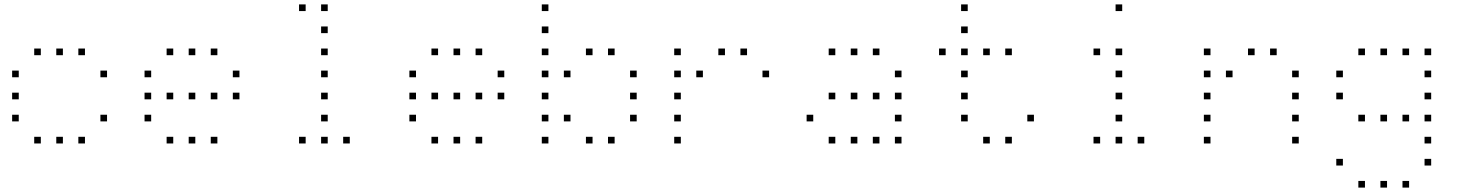

<svg xmlns="http://www.w3.org/2000/svg" viewBox="-20 -685 6640 870"><path d="M136 -465Q135 -465 135 -465Q135 -465 135 -464V-436Q135 -435 135 -435Q135 -435 136 -435H164Q165 -435 165 -435Q165 -435 165 -436V-464Q165 -465 165 -465Q165 -465 164 -465ZM236 -465Q235 -465 235 -465Q235 -465 235 -464V-436Q235 -435 235 -435Q235 -435 236 -435H264Q265 -435 265 -435Q265 -435 265 -436V-464Q265 -465 265 -465Q265 -465 264 -465ZM336 -465Q335 -465 335 -465Q335 -465 335 -464V-436Q335 -435 335 -435Q335 -435 336 -435H364Q365 -435 365 -435Q365 -435 365 -436V-464Q365 -465 365 -465Q365 -465 364 -465ZM36 -365Q35 -365 35 -365Q35 -365 35 -364V-336Q35 -335 35 -335Q35 -335 36 -335H64Q65 -335 65 -335Q65 -335 65 -336V-364Q65 -365 65 -365Q65 -365 64 -365ZM436 -365Q435 -365 435 -365Q435 -365 435 -364V-336Q435 -335 435 -335Q435 -335 436 -335H464Q465 -335 465 -335Q465 -335 465 -336V-364Q465 -365 465 -365Q465 -365 464 -365ZM36 -265Q35 -265 35 -265Q35 -265 35 -264V-236Q35 -235 35 -235Q35 -235 36 -235H64Q65 -235 65 -235Q65 -235 65 -236V-264Q65 -265 65 -265Q65 -265 64 -265ZM36 -165Q35 -165 35 -165Q35 -165 35 -164V-136Q35 -135 35 -135Q35 -135 36 -135H64Q65 -135 65 -135Q65 -135 65 -136V-164Q65 -165 65 -165Q65 -165 64 -165ZM436 -165Q435 -165 435 -165Q435 -165 435 -164V-136Q435 -135 435 -135Q435 -135 436 -135H464Q465 -135 465 -135Q465 -135 465 -136V-164Q465 -165 465 -165Q465 -165 464 -165ZM136 -65Q135 -65 135 -65Q135 -65 135 -64V-36Q135 -35 135 -35Q135 -35 136 -35H164Q165 -35 165 -35Q165 -35 165 -36V-64Q165 -65 165 -65Q165 -65 164 -65ZM236 -65Q235 -65 235 -65Q235 -65 235 -64V-36Q235 -35 235 -35Q235 -35 236 -35H264Q265 -35 265 -35Q265 -35 265 -36V-64Q265 -65 265 -65Q265 -65 264 -65ZM336 -65Q335 -65 335 -65Q335 -65 335 -64V-36Q335 -35 335 -35Q335 -35 336 -35H364Q365 -35 365 -35Q365 -35 365 -36V-64Q365 -65 365 -65Q365 -65 364 -65Z M736 -465Q735 -465 735 -465Q735 -465 735 -464V-436Q735 -435 735 -435Q735 -435 736 -435H764Q765 -435 765 -435Q765 -435 765 -436V-464Q765 -465 765 -465Q765 -465 764 -465ZM836 -465Q835 -465 835 -465Q835 -465 835 -464V-436Q835 -435 835 -435Q835 -435 836 -435H864Q865 -435 865 -435Q865 -435 865 -436V-464Q865 -465 865 -465Q865 -465 864 -465ZM936 -465Q935 -465 935 -465Q935 -465 935 -464V-436Q935 -435 935 -435Q935 -435 936 -435H964Q965 -435 965 -435Q965 -435 965 -436V-464Q965 -465 965 -465Q965 -465 964 -465ZM636 -365Q635 -365 635 -365Q635 -365 635 -364V-336Q635 -335 635 -335Q635 -335 636 -335H664Q665 -335 665 -335Q665 -335 665 -336V-364Q665 -365 665 -365Q665 -365 664 -365ZM1036 -365Q1035 -365 1035 -365Q1035 -365 1035 -364V-336Q1035 -335 1035 -335Q1035 -335 1036 -335H1064Q1065 -335 1065 -335Q1065 -335 1065 -336V-364Q1065 -365 1065 -365Q1065 -365 1064 -365ZM636 -265Q635 -265 635 -265Q635 -265 635 -264V-236Q635 -235 635 -235Q635 -235 636 -235H664Q665 -235 665 -235Q665 -235 665 -236V-264Q665 -265 665 -265Q665 -265 664 -265ZM736 -265Q735 -265 735 -265Q735 -265 735 -264V-236Q735 -235 735 -235Q735 -235 736 -235H764Q765 -235 765 -235Q765 -235 765 -236V-264Q765 -265 765 -265Q765 -265 764 -265ZM836 -265Q835 -265 835 -265Q835 -265 835 -264V-236Q835 -235 835 -235Q835 -235 836 -235H864Q865 -235 865 -235Q865 -235 865 -236V-264Q865 -265 865 -265Q865 -265 864 -265ZM936 -265Q935 -265 935 -265Q935 -265 935 -264V-236Q935 -235 935 -235Q935 -235 936 -235H964Q965 -235 965 -235Q965 -235 965 -236V-264Q965 -265 965 -265Q965 -265 964 -265ZM1036 -265Q1035 -265 1035 -265Q1035 -265 1035 -264V-236Q1035 -235 1035 -235Q1035 -235 1036 -235H1064Q1065 -235 1065 -235Q1065 -235 1065 -236V-264Q1065 -265 1065 -265Q1065 -265 1064 -265ZM636 -165Q635 -165 635 -165Q635 -165 635 -164V-136Q635 -135 635 -135Q635 -135 636 -135H664Q665 -135 665 -135Q665 -135 665 -136V-164Q665 -165 665 -165Q665 -165 664 -165ZM736 -65Q735 -65 735 -65Q735 -65 735 -64V-36Q735 -35 735 -35Q735 -35 736 -35H764Q765 -35 765 -35Q765 -35 765 -36V-64Q765 -65 765 -65Q765 -65 764 -65ZM836 -65Q835 -65 835 -65Q835 -65 835 -64V-36Q835 -35 835 -35Q835 -35 836 -35H864Q865 -35 865 -35Q865 -35 865 -36V-64Q865 -65 865 -65Q865 -65 864 -65ZM936 -65Q935 -65 935 -65Q935 -65 935 -64V-36Q935 -35 935 -35Q935 -35 936 -35H964Q965 -35 965 -35Q965 -35 965 -36V-64Q965 -65 965 -65Q965 -65 964 -65Z M1336 -665Q1335 -665 1335 -665Q1335 -665 1335 -664V-636Q1335 -635 1335 -635Q1335 -635 1336 -635H1364Q1365 -635 1365 -635Q1365 -635 1365 -636V-664Q1365 -665 1365 -665Q1365 -665 1364 -665ZM1436 -665Q1435 -665 1435 -665Q1435 -665 1435 -664V-636Q1435 -635 1435 -635Q1435 -635 1436 -635H1464Q1465 -635 1465 -635Q1465 -635 1465 -636V-664Q1465 -665 1465 -665Q1465 -665 1464 -665ZM1436 -565Q1435 -565 1435 -565Q1435 -565 1435 -564V-536Q1435 -535 1435 -535Q1435 -535 1436 -535H1464Q1465 -535 1465 -535Q1465 -535 1465 -536V-564Q1465 -565 1465 -565Q1465 -565 1464 -565ZM1436 -465Q1435 -465 1435 -465Q1435 -465 1435 -464V-436Q1435 -435 1435 -435Q1435 -435 1436 -435H1464Q1465 -435 1465 -435Q1465 -435 1465 -436V-464Q1465 -465 1465 -465Q1465 -465 1464 -465ZM1436 -365Q1435 -365 1435 -365Q1435 -365 1435 -364V-336Q1435 -335 1435 -335Q1435 -335 1436 -335H1464Q1465 -335 1465 -335Q1465 -335 1465 -336V-364Q1465 -365 1465 -365Q1465 -365 1464 -365ZM1436 -265Q1435 -265 1435 -265Q1435 -265 1435 -264V-236Q1435 -235 1435 -235Q1435 -235 1436 -235H1464Q1465 -235 1465 -235Q1465 -235 1465 -236V-264Q1465 -265 1465 -265Q1465 -265 1464 -265ZM1436 -165Q1435 -165 1435 -165Q1435 -165 1435 -164V-136Q1435 -135 1435 -135Q1435 -135 1436 -135H1464Q1465 -135 1465 -135Q1465 -135 1465 -136V-164Q1465 -165 1465 -165Q1465 -165 1464 -165ZM1336 -65Q1335 -65 1335 -65Q1335 -65 1335 -64V-36Q1335 -35 1335 -35Q1335 -35 1336 -35H1364Q1365 -35 1365 -35Q1365 -35 1365 -36V-64Q1365 -65 1365 -65Q1365 -65 1364 -65ZM1436 -65Q1435 -65 1435 -65Q1435 -65 1435 -64V-36Q1435 -35 1435 -35Q1435 -35 1436 -35H1464Q1465 -35 1465 -35Q1465 -35 1465 -36V-64Q1465 -65 1465 -65Q1465 -65 1464 -65ZM1536 -65Q1535 -65 1535 -65Q1535 -65 1535 -64V-36Q1535 -35 1535 -35Q1535 -35 1536 -35H1564Q1565 -35 1565 -35Q1565 -35 1565 -36V-64Q1565 -65 1565 -65Q1565 -65 1564 -65Z M1936 -465Q1935 -465 1935 -465Q1935 -465 1935 -464V-436Q1935 -435 1935 -435Q1935 -435 1936 -435H1964Q1965 -435 1965 -435Q1965 -435 1965 -436V-464Q1965 -465 1965 -465Q1965 -465 1964 -465ZM2036 -465Q2035 -465 2035 -465Q2035 -465 2035 -464V-436Q2035 -435 2035 -435Q2035 -435 2036 -435H2064Q2065 -435 2065 -435Q2065 -435 2065 -436V-464Q2065 -465 2065 -465Q2065 -465 2064 -465ZM2136 -465Q2135 -465 2135 -465Q2135 -465 2135 -464V-436Q2135 -435 2135 -435Q2135 -435 2136 -435H2164Q2165 -435 2165 -435Q2165 -435 2165 -436V-464Q2165 -465 2165 -465Q2165 -465 2164 -465ZM1836 -365Q1835 -365 1835 -365Q1835 -365 1835 -364V-336Q1835 -335 1835 -335Q1835 -335 1836 -335H1864Q1865 -335 1865 -335Q1865 -335 1865 -336V-364Q1865 -365 1865 -365Q1865 -365 1864 -365ZM2236 -365Q2235 -365 2235 -365Q2235 -365 2235 -364V-336Q2235 -335 2235 -335Q2235 -335 2236 -335H2264Q2265 -335 2265 -335Q2265 -335 2265 -336V-364Q2265 -365 2265 -365Q2265 -365 2264 -365ZM1836 -265Q1835 -265 1835 -265Q1835 -265 1835 -264V-236Q1835 -235 1835 -235Q1835 -235 1836 -235H1864Q1865 -235 1865 -235Q1865 -235 1865 -236V-264Q1865 -265 1865 -265Q1865 -265 1864 -265ZM1936 -265Q1935 -265 1935 -265Q1935 -265 1935 -264V-236Q1935 -235 1935 -235Q1935 -235 1936 -235H1964Q1965 -235 1965 -235Q1965 -235 1965 -236V-264Q1965 -265 1965 -265Q1965 -265 1964 -265ZM2036 -265Q2035 -265 2035 -265Q2035 -265 2035 -264V-236Q2035 -235 2035 -235Q2035 -235 2036 -235H2064Q2065 -235 2065 -235Q2065 -235 2065 -236V-264Q2065 -265 2065 -265Q2065 -265 2064 -265ZM2136 -265Q2135 -265 2135 -265Q2135 -265 2135 -264V-236Q2135 -235 2135 -235Q2135 -235 2136 -235H2164Q2165 -235 2165 -235Q2165 -235 2165 -236V-264Q2165 -265 2165 -265Q2165 -265 2164 -265ZM2236 -265Q2235 -265 2235 -265Q2235 -265 2235 -264V-236Q2235 -235 2235 -235Q2235 -235 2236 -235H2264Q2265 -235 2265 -235Q2265 -235 2265 -236V-264Q2265 -265 2265 -265Q2265 -265 2264 -265ZM1836 -165Q1835 -165 1835 -165Q1835 -165 1835 -164V-136Q1835 -135 1835 -135Q1835 -135 1836 -135H1864Q1865 -135 1865 -135Q1865 -135 1865 -136V-164Q1865 -165 1865 -165Q1865 -165 1864 -165ZM1936 -65Q1935 -65 1935 -65Q1935 -65 1935 -64V-36Q1935 -35 1935 -35Q1935 -35 1936 -35H1964Q1965 -35 1965 -35Q1965 -35 1965 -36V-64Q1965 -65 1965 -65Q1965 -65 1964 -65ZM2036 -65Q2035 -65 2035 -65Q2035 -65 2035 -64V-36Q2035 -35 2035 -35Q2035 -35 2036 -35H2064Q2065 -35 2065 -35Q2065 -35 2065 -36V-64Q2065 -65 2065 -65Q2065 -65 2064 -65ZM2136 -65Q2135 -65 2135 -65Q2135 -65 2135 -64V-36Q2135 -35 2135 -35Q2135 -35 2136 -35H2164Q2165 -35 2165 -35Q2165 -35 2165 -36V-64Q2165 -65 2165 -65Q2165 -65 2164 -65Z M2436 -665Q2435 -665 2435 -665Q2435 -665 2435 -664V-636Q2435 -635 2435 -635Q2435 -635 2436 -635H2464Q2465 -635 2465 -635Q2465 -635 2465 -636V-664Q2465 -665 2465 -665Q2465 -665 2464 -665ZM2436 -565Q2435 -565 2435 -565Q2435 -565 2435 -564V-536Q2435 -535 2435 -535Q2435 -535 2436 -535H2464Q2465 -535 2465 -535Q2465 -535 2465 -536V-564Q2465 -565 2465 -565Q2465 -565 2464 -565ZM2436 -465Q2435 -465 2435 -465Q2435 -465 2435 -464V-436Q2435 -435 2435 -435Q2435 -435 2436 -435H2464Q2465 -435 2465 -435Q2465 -435 2465 -436V-464Q2465 -465 2465 -465Q2465 -465 2464 -465ZM2636 -465Q2635 -465 2635 -465Q2635 -465 2635 -464V-436Q2635 -435 2635 -435Q2635 -435 2636 -435H2664Q2665 -435 2665 -435Q2665 -435 2665 -436V-464Q2665 -465 2665 -465Q2665 -465 2664 -465ZM2736 -465Q2735 -465 2735 -465Q2735 -465 2735 -464V-436Q2735 -435 2735 -435Q2735 -435 2736 -435H2764Q2765 -435 2765 -435Q2765 -435 2765 -436V-464Q2765 -465 2765 -465Q2765 -465 2764 -465ZM2436 -365Q2435 -365 2435 -365Q2435 -365 2435 -364V-336Q2435 -335 2435 -335Q2435 -335 2436 -335H2464Q2465 -335 2465 -335Q2465 -335 2465 -336V-364Q2465 -365 2465 -365Q2465 -365 2464 -365ZM2536 -365Q2535 -365 2535 -365Q2535 -365 2535 -364V-336Q2535 -335 2535 -335Q2535 -335 2536 -335H2564Q2565 -335 2565 -335Q2565 -335 2565 -336V-364Q2565 -365 2565 -365Q2565 -365 2564 -365ZM2836 -365Q2835 -365 2835 -365Q2835 -365 2835 -364V-336Q2835 -335 2835 -335Q2835 -335 2836 -335H2864Q2865 -335 2865 -335Q2865 -335 2865 -336V-364Q2865 -365 2865 -365Q2865 -365 2864 -365ZM2436 -265Q2435 -265 2435 -265Q2435 -265 2435 -264V-236Q2435 -235 2435 -235Q2435 -235 2436 -235H2464Q2465 -235 2465 -235Q2465 -235 2465 -236V-264Q2465 -265 2465 -265Q2465 -265 2464 -265ZM2836 -265Q2835 -265 2835 -265Q2835 -265 2835 -264V-236Q2835 -235 2835 -235Q2835 -235 2836 -235H2864Q2865 -235 2865 -235Q2865 -235 2865 -236V-264Q2865 -265 2865 -265Q2865 -265 2864 -265ZM2436 -165Q2435 -165 2435 -165Q2435 -165 2435 -164V-136Q2435 -135 2435 -135Q2435 -135 2436 -135H2464Q2465 -135 2465 -135Q2465 -135 2465 -136V-164Q2465 -165 2465 -165Q2465 -165 2464 -165ZM2536 -165Q2535 -165 2535 -165Q2535 -165 2535 -164V-136Q2535 -135 2535 -135Q2535 -135 2536 -135H2564Q2565 -135 2565 -135Q2565 -135 2565 -136V-164Q2565 -165 2565 -165Q2565 -165 2564 -165ZM2836 -165Q2835 -165 2835 -165Q2835 -165 2835 -164V-136Q2835 -135 2835 -135Q2835 -135 2836 -135H2864Q2865 -135 2865 -135Q2865 -135 2865 -136V-164Q2865 -165 2865 -165Q2865 -165 2864 -165ZM2436 -65Q2435 -65 2435 -65Q2435 -65 2435 -64V-36Q2435 -35 2435 -35Q2435 -35 2436 -35H2464Q2465 -35 2465 -35Q2465 -35 2465 -36V-64Q2465 -65 2465 -65Q2465 -65 2464 -65ZM2636 -65Q2635 -65 2635 -65Q2635 -65 2635 -64V-36Q2635 -35 2635 -35Q2635 -35 2636 -35H2664Q2665 -35 2665 -35Q2665 -35 2665 -36V-64Q2665 -65 2665 -65Q2665 -65 2664 -65ZM2736 -65Q2735 -65 2735 -65Q2735 -65 2735 -64V-36Q2735 -35 2735 -35Q2735 -35 2736 -35H2764Q2765 -35 2765 -35Q2765 -35 2765 -36V-64Q2765 -65 2765 -65Q2765 -65 2764 -65Z M3036 -465Q3035 -465 3035 -465Q3035 -465 3035 -464V-436Q3035 -435 3035 -435Q3035 -435 3036 -435H3064Q3065 -435 3065 -435Q3065 -435 3065 -436V-464Q3065 -465 3065 -465Q3065 -465 3064 -465ZM3236 -465Q3235 -465 3235 -465Q3235 -465 3235 -464V-436Q3235 -435 3235 -435Q3235 -435 3236 -435H3264Q3265 -435 3265 -435Q3265 -435 3265 -436V-464Q3265 -465 3265 -465Q3265 -465 3264 -465ZM3336 -465Q3335 -465 3335 -465Q3335 -465 3335 -464V-436Q3335 -435 3335 -435Q3335 -435 3336 -435H3364Q3365 -435 3365 -435Q3365 -435 3365 -436V-464Q3365 -465 3365 -465Q3365 -465 3364 -465ZM3036 -365Q3035 -365 3035 -365Q3035 -365 3035 -364V-336Q3035 -335 3035 -335Q3035 -335 3036 -335H3064Q3065 -335 3065 -335Q3065 -335 3065 -336V-364Q3065 -365 3065 -365Q3065 -365 3064 -365ZM3136 -365Q3135 -365 3135 -365Q3135 -365 3135 -364V-336Q3135 -335 3135 -335Q3135 -335 3136 -335H3164Q3165 -335 3165 -335Q3165 -335 3165 -336V-364Q3165 -365 3165 -365Q3165 -365 3164 -365ZM3436 -365Q3435 -365 3435 -365Q3435 -365 3435 -364V-336Q3435 -335 3435 -335Q3435 -335 3436 -335H3464Q3465 -335 3465 -335Q3465 -335 3465 -336V-364Q3465 -365 3465 -365Q3465 -365 3464 -365ZM3036 -265Q3035 -265 3035 -265Q3035 -265 3035 -264V-236Q3035 -235 3035 -235Q3035 -235 3036 -235H3064Q3065 -235 3065 -235Q3065 -235 3065 -236V-264Q3065 -265 3065 -265Q3065 -265 3064 -265ZM3036 -165Q3035 -165 3035 -165Q3035 -165 3035 -164V-136Q3035 -135 3035 -135Q3035 -135 3036 -135H3064Q3065 -135 3065 -135Q3065 -135 3065 -136V-164Q3065 -165 3065 -165Q3065 -165 3064 -165ZM3036 -65Q3035 -65 3035 -65Q3035 -65 3035 -64V-36Q3035 -35 3035 -35Q3035 -35 3036 -35H3064Q3065 -35 3065 -35Q3065 -35 3065 -36V-64Q3065 -65 3065 -65Q3065 -65 3064 -65Z M3736 -465Q3735 -465 3735 -465Q3735 -465 3735 -464V-436Q3735 -435 3735 -435Q3735 -435 3736 -435H3764Q3765 -435 3765 -435Q3765 -435 3765 -436V-464Q3765 -465 3765 -465Q3765 -465 3764 -465ZM3836 -465Q3835 -465 3835 -465Q3835 -465 3835 -464V-436Q3835 -435 3835 -435Q3835 -435 3836 -435H3864Q3865 -435 3865 -435Q3865 -435 3865 -436V-464Q3865 -465 3865 -465Q3865 -465 3864 -465ZM3936 -465Q3935 -465 3935 -465Q3935 -465 3935 -464V-436Q3935 -435 3935 -435Q3935 -435 3936 -435H3964Q3965 -435 3965 -435Q3965 -435 3965 -436V-464Q3965 -465 3965 -465Q3965 -465 3964 -465ZM4036 -365Q4035 -365 4035 -365Q4035 -365 4035 -364V-336Q4035 -335 4035 -335Q4035 -335 4036 -335H4064Q4065 -335 4065 -335Q4065 -335 4065 -336V-364Q4065 -365 4065 -365Q4065 -365 4064 -365ZM3736 -265Q3735 -265 3735 -265Q3735 -265 3735 -264V-236Q3735 -235 3735 -235Q3735 -235 3736 -235H3764Q3765 -235 3765 -235Q3765 -235 3765 -236V-264Q3765 -265 3765 -265Q3765 -265 3764 -265ZM3836 -265Q3835 -265 3835 -265Q3835 -265 3835 -264V-236Q3835 -235 3835 -235Q3835 -235 3836 -235H3864Q3865 -235 3865 -235Q3865 -235 3865 -236V-264Q3865 -265 3865 -265Q3865 -265 3864 -265ZM3936 -265Q3935 -265 3935 -265Q3935 -265 3935 -264V-236Q3935 -235 3935 -235Q3935 -235 3936 -235H3964Q3965 -235 3965 -235Q3965 -235 3965 -236V-264Q3965 -265 3965 -265Q3965 -265 3964 -265ZM4036 -265Q4035 -265 4035 -265Q4035 -265 4035 -264V-236Q4035 -235 4035 -235Q4035 -235 4036 -235H4064Q4065 -235 4065 -235Q4065 -235 4065 -236V-264Q4065 -265 4065 -265Q4065 -265 4064 -265ZM3636 -165Q3635 -165 3635 -165Q3635 -165 3635 -164V-136Q3635 -135 3635 -135Q3635 -135 3636 -135H3664Q3665 -135 3665 -135Q3665 -135 3665 -136V-164Q3665 -165 3665 -165Q3665 -165 3664 -165ZM4036 -165Q4035 -165 4035 -165Q4035 -165 4035 -164V-136Q4035 -135 4035 -135Q4035 -135 4036 -135H4064Q4065 -135 4065 -135Q4065 -135 4065 -136V-164Q4065 -165 4065 -165Q4065 -165 4064 -165ZM3736 -65Q3735 -65 3735 -65Q3735 -65 3735 -64V-36Q3735 -35 3735 -35Q3735 -35 3736 -35H3764Q3765 -35 3765 -35Q3765 -35 3765 -36V-64Q3765 -65 3765 -65Q3765 -65 3764 -65ZM3836 -65Q3835 -65 3835 -65Q3835 -65 3835 -64V-36Q3835 -35 3835 -35Q3835 -35 3836 -35H3864Q3865 -35 3865 -35Q3865 -35 3865 -36V-64Q3865 -65 3865 -65Q3865 -65 3864 -65ZM3936 -65Q3935 -65 3935 -65Q3935 -65 3935 -64V-36Q3935 -35 3935 -35Q3935 -35 3936 -35H3964Q3965 -35 3965 -35Q3965 -35 3965 -36V-64Q3965 -65 3965 -65Q3965 -65 3964 -65ZM4036 -65Q4035 -65 4035 -65Q4035 -65 4035 -64V-36Q4035 -35 4035 -35Q4035 -35 4036 -35H4064Q4065 -35 4065 -35Q4065 -35 4065 -36V-64Q4065 -65 4065 -65Q4065 -65 4064 -65Z M4336 -665Q4335 -665 4335 -665Q4335 -665 4335 -664V-636Q4335 -635 4335 -635Q4335 -635 4336 -635H4364Q4365 -635 4365 -635Q4365 -635 4365 -636V-664Q4365 -665 4365 -665Q4365 -665 4364 -665ZM4336 -565Q4335 -565 4335 -565Q4335 -565 4335 -564V-536Q4335 -535 4335 -535Q4335 -535 4336 -535H4364Q4365 -535 4365 -535Q4365 -535 4365 -536V-564Q4365 -565 4365 -565Q4365 -565 4364 -565ZM4236 -465Q4235 -465 4235 -465Q4235 -465 4235 -464V-436Q4235 -435 4235 -435Q4235 -435 4236 -435H4264Q4265 -435 4265 -435Q4265 -435 4265 -436V-464Q4265 -465 4265 -465Q4265 -465 4264 -465ZM4336 -465Q4335 -465 4335 -465Q4335 -465 4335 -464V-436Q4335 -435 4335 -435Q4335 -435 4336 -435H4364Q4365 -435 4365 -435Q4365 -435 4365 -436V-464Q4365 -465 4365 -465Q4365 -465 4364 -465ZM4436 -465Q4435 -465 4435 -465Q4435 -465 4435 -464V-436Q4435 -435 4435 -435Q4435 -435 4436 -435H4464Q4465 -435 4465 -435Q4465 -435 4465 -436V-464Q4465 -465 4465 -465Q4465 -465 4464 -465ZM4536 -465Q4535 -465 4535 -465Q4535 -465 4535 -464V-436Q4535 -435 4535 -435Q4535 -435 4536 -435H4564Q4565 -435 4565 -435Q4565 -435 4565 -436V-464Q4565 -465 4565 -465Q4565 -465 4564 -465ZM4336 -365Q4335 -365 4335 -365Q4335 -365 4335 -364V-336Q4335 -335 4335 -335Q4335 -335 4336 -335H4364Q4365 -335 4365 -335Q4365 -335 4365 -336V-364Q4365 -365 4365 -365Q4365 -365 4364 -365ZM4336 -265Q4335 -265 4335 -265Q4335 -265 4335 -264V-236Q4335 -235 4335 -235Q4335 -235 4336 -235H4364Q4365 -235 4365 -235Q4365 -235 4365 -236V-264Q4365 -265 4365 -265Q4365 -265 4364 -265ZM4336 -165Q4335 -165 4335 -165Q4335 -165 4335 -164V-136Q4335 -135 4335 -135Q4335 -135 4336 -135H4364Q4365 -135 4365 -135Q4365 -135 4365 -136V-164Q4365 -165 4365 -165Q4365 -165 4364 -165ZM4636 -165Q4635 -165 4635 -165Q4635 -165 4635 -164V-136Q4635 -135 4635 -135Q4635 -135 4636 -135H4664Q4665 -135 4665 -135Q4665 -135 4665 -136V-164Q4665 -165 4665 -165Q4665 -165 4664 -165ZM4436 -65Q4435 -65 4435 -65Q4435 -65 4435 -64V-36Q4435 -35 4435 -35Q4435 -35 4436 -35H4464Q4465 -35 4465 -35Q4465 -35 4465 -36V-64Q4465 -65 4465 -65Q4465 -65 4464 -65ZM4536 -65Q4535 -65 4535 -65Q4535 -65 4535 -64V-36Q4535 -35 4535 -35Q4535 -35 4536 -35H4564Q4565 -35 4565 -35Q4565 -35 4565 -36V-64Q4565 -65 4565 -65Q4565 -65 4564 -65Z M5036 -665Q5035 -665 5035 -665Q5035 -665 5035 -664V-636Q5035 -635 5035 -635Q5035 -635 5036 -635H5064Q5065 -635 5065 -635Q5065 -635 5065 -636V-664Q5065 -665 5065 -665Q5065 -665 5064 -665ZM4936 -465Q4935 -465 4935 -465Q4935 -465 4935 -464V-436Q4935 -435 4935 -435Q4935 -435 4936 -435H4964Q4965 -435 4965 -435Q4965 -435 4965 -436V-464Q4965 -465 4965 -465Q4965 -465 4964 -465ZM5036 -465Q5035 -465 5035 -465Q5035 -465 5035 -464V-436Q5035 -435 5035 -435Q5035 -435 5036 -435H5064Q5065 -435 5065 -435Q5065 -435 5065 -436V-464Q5065 -465 5065 -465Q5065 -465 5064 -465ZM5036 -365Q5035 -365 5035 -365Q5035 -365 5035 -364V-336Q5035 -335 5035 -335Q5035 -335 5036 -335H5064Q5065 -335 5065 -335Q5065 -335 5065 -336V-364Q5065 -365 5065 -365Q5065 -365 5064 -365ZM5036 -265Q5035 -265 5035 -265Q5035 -265 5035 -264V-236Q5035 -235 5035 -235Q5035 -235 5036 -235H5064Q5065 -235 5065 -235Q5065 -235 5065 -236V-264Q5065 -265 5065 -265Q5065 -265 5064 -265ZM5036 -165Q5035 -165 5035 -165Q5035 -165 5035 -164V-136Q5035 -135 5035 -135Q5035 -135 5036 -135H5064Q5065 -135 5065 -135Q5065 -135 5065 -136V-164Q5065 -165 5065 -165Q5065 -165 5064 -165ZM4936 -65Q4935 -65 4935 -65Q4935 -65 4935 -64V-36Q4935 -35 4935 -35Q4935 -35 4936 -35H4964Q4965 -35 4965 -35Q4965 -35 4965 -36V-64Q4965 -65 4965 -65Q4965 -65 4964 -65ZM5036 -65Q5035 -65 5035 -65Q5035 -65 5035 -64V-36Q5035 -35 5035 -35Q5035 -35 5036 -35H5064Q5065 -35 5065 -35Q5065 -35 5065 -36V-64Q5065 -65 5065 -65Q5065 -65 5064 -65ZM5136 -65Q5135 -65 5135 -65Q5135 -65 5135 -64V-36Q5135 -35 5135 -35Q5135 -35 5136 -35H5164Q5165 -35 5165 -35Q5165 -35 5165 -36V-64Q5165 -65 5165 -65Q5165 -65 5164 -65Z M5436 -465Q5435 -465 5435 -465Q5435 -465 5435 -464V-436Q5435 -435 5435 -435Q5435 -435 5436 -435H5464Q5465 -435 5465 -435Q5465 -435 5465 -436V-464Q5465 -465 5465 -465Q5465 -465 5464 -465ZM5636 -465Q5635 -465 5635 -465Q5635 -465 5635 -464V-436Q5635 -435 5635 -435Q5635 -435 5636 -435H5664Q5665 -435 5665 -435Q5665 -435 5665 -436V-464Q5665 -465 5665 -465Q5665 -465 5664 -465ZM5736 -465Q5735 -465 5735 -465Q5735 -465 5735 -464V-436Q5735 -435 5735 -435Q5735 -435 5736 -435H5764Q5765 -435 5765 -435Q5765 -435 5765 -436V-464Q5765 -465 5765 -465Q5765 -465 5764 -465ZM5436 -365Q5435 -365 5435 -365Q5435 -365 5435 -364V-336Q5435 -335 5435 -335Q5435 -335 5436 -335H5464Q5465 -335 5465 -335Q5465 -335 5465 -336V-364Q5465 -365 5465 -365Q5465 -365 5464 -365ZM5536 -365Q5535 -365 5535 -365Q5535 -365 5535 -364V-336Q5535 -335 5535 -335Q5535 -335 5536 -335H5564Q5565 -335 5565 -335Q5565 -335 5565 -336V-364Q5565 -365 5565 -365Q5565 -365 5564 -365ZM5836 -365Q5835 -365 5835 -365Q5835 -365 5835 -364V-336Q5835 -335 5835 -335Q5835 -335 5836 -335H5864Q5865 -335 5865 -335Q5865 -335 5865 -336V-364Q5865 -365 5865 -365Q5865 -365 5864 -365ZM5436 -265Q5435 -265 5435 -265Q5435 -265 5435 -264V-236Q5435 -235 5435 -235Q5435 -235 5436 -235H5464Q5465 -235 5465 -235Q5465 -235 5465 -236V-264Q5465 -265 5465 -265Q5465 -265 5464 -265ZM5836 -265Q5835 -265 5835 -265Q5835 -265 5835 -264V-236Q5835 -235 5835 -235Q5835 -235 5836 -235H5864Q5865 -235 5865 -235Q5865 -235 5865 -236V-264Q5865 -265 5865 -265Q5865 -265 5864 -265ZM5436 -165Q5435 -165 5435 -165Q5435 -165 5435 -164V-136Q5435 -135 5435 -135Q5435 -135 5436 -135H5464Q5465 -135 5465 -135Q5465 -135 5465 -136V-164Q5465 -165 5465 -165Q5465 -165 5464 -165ZM5836 -165Q5835 -165 5835 -165Q5835 -165 5835 -164V-136Q5835 -135 5835 -135Q5835 -135 5836 -135H5864Q5865 -135 5865 -135Q5865 -135 5865 -136V-164Q5865 -165 5865 -165Q5865 -165 5864 -165ZM5436 -65Q5435 -65 5435 -65Q5435 -65 5435 -64V-36Q5435 -35 5435 -35Q5435 -35 5436 -35H5464Q5465 -35 5465 -35Q5465 -35 5465 -36V-64Q5465 -65 5465 -65Q5465 -65 5464 -65ZM5836 -65Q5835 -65 5835 -65Q5835 -65 5835 -64V-36Q5835 -35 5835 -35Q5835 -35 5836 -35H5864Q5865 -35 5865 -35Q5865 -35 5865 -36V-64Q5865 -65 5865 -65Q5865 -65 5864 -65Z M6136 -465Q6135 -465 6135 -465Q6135 -465 6135 -464V-436Q6135 -435 6135 -435Q6135 -435 6136 -435H6164Q6165 -435 6165 -435Q6165 -435 6165 -436V-464Q6165 -465 6165 -465Q6165 -465 6164 -465ZM6236 -465Q6235 -465 6235 -465Q6235 -465 6235 -464V-436Q6235 -435 6235 -435Q6235 -435 6236 -435H6264Q6265 -435 6265 -435Q6265 -435 6265 -436V-464Q6265 -465 6265 -465Q6265 -465 6264 -465ZM6336 -465Q6335 -465 6335 -465Q6335 -465 6335 -464V-436Q6335 -435 6335 -435Q6335 -435 6336 -435H6364Q6365 -435 6365 -435Q6365 -435 6365 -436V-464Q6365 -465 6365 -465Q6365 -465 6364 -465ZM6436 -465Q6435 -465 6435 -465Q6435 -465 6435 -464V-436Q6435 -435 6435 -435Q6435 -435 6436 -435H6464Q6465 -435 6465 -435Q6465 -435 6465 -436V-464Q6465 -465 6465 -465Q6465 -465 6464 -465ZM6036 -365Q6035 -365 6035 -365Q6035 -365 6035 -364V-336Q6035 -335 6035 -335Q6035 -335 6036 -335H6064Q6065 -335 6065 -335Q6065 -335 6065 -336V-364Q6065 -365 6065 -365Q6065 -365 6064 -365ZM6436 -365Q6435 -365 6435 -365Q6435 -365 6435 -364V-336Q6435 -335 6435 -335Q6435 -335 6436 -335H6464Q6465 -335 6465 -335Q6465 -335 6465 -336V-364Q6465 -365 6465 -365Q6465 -365 6464 -365ZM6036 -265Q6035 -265 6035 -265Q6035 -265 6035 -264V-236Q6035 -235 6035 -235Q6035 -235 6036 -235H6064Q6065 -235 6065 -235Q6065 -235 6065 -236V-264Q6065 -265 6065 -265Q6065 -265 6064 -265ZM6436 -265Q6435 -265 6435 -265Q6435 -265 6435 -264V-236Q6435 -235 6435 -235Q6435 -235 6436 -235H6464Q6465 -235 6465 -235Q6465 -235 6465 -236V-264Q6465 -265 6465 -265Q6465 -265 6464 -265ZM6136 -165Q6135 -165 6135 -165Q6135 -165 6135 -164V-136Q6135 -135 6135 -135Q6135 -135 6136 -135H6164Q6165 -135 6165 -135Q6165 -135 6165 -136V-164Q6165 -165 6165 -165Q6165 -165 6164 -165ZM6236 -165Q6235 -165 6235 -165Q6235 -165 6235 -164V-136Q6235 -135 6235 -135Q6235 -135 6236 -135H6264Q6265 -135 6265 -135Q6265 -135 6265 -136V-164Q6265 -165 6265 -165Q6265 -165 6264 -165ZM6336 -165Q6335 -165 6335 -165Q6335 -165 6335 -164V-136Q6335 -135 6335 -135Q6335 -135 6336 -135H6364Q6365 -135 6365 -135Q6365 -135 6365 -136V-164Q6365 -165 6365 -165Q6365 -165 6364 -165ZM6436 -165Q6435 -165 6435 -165Q6435 -165 6435 -164V-136Q6435 -135 6435 -135Q6435 -135 6436 -135H6464Q6465 -135 6465 -135Q6465 -135 6465 -136V-164Q6465 -165 6465 -165Q6465 -165 6464 -165ZM6436 -65Q6435 -65 6435 -65Q6435 -65 6435 -64V-36Q6435 -35 6435 -35Q6435 -35 6436 -35H6464Q6465 -35 6465 -35Q6465 -35 6465 -36V-64Q6465 -65 6465 -65Q6465 -65 6464 -65ZM6036 35Q6035 35 6035 35Q6035 35 6035 36V64Q6035 65 6035 65Q6035 65 6036 65H6064Q6065 65 6065 65Q6065 65 6065 64V36Q6065 35 6065 35Q6065 35 6064 35ZM6436 35Q6435 35 6435 35Q6435 35 6435 36V64Q6435 65 6435 65Q6435 65 6436 65H6464Q6465 65 6465 65Q6465 65 6465 64V36Q6465 35 6465 35Q6465 35 6464 35ZM6136 135Q6135 135 6135 135Q6135 135 6135 136V164Q6135 165 6135 165Q6135 165 6136 165H6164Q6165 165 6165 165Q6165 165 6165 164V136Q6165 135 6165 135Q6165 135 6164 135ZM6236 135Q6235 135 6235 135Q6235 135 6235 136V164Q6235 165 6235 165Q6235 165 6236 165H6264Q6265 165 6265 165Q6265 165 6265 164V136Q6265 135 6265 135Q6265 135 6264 135ZM6336 135Q6335 135 6335 135Q6335 135 6335 136V164Q6335 165 6335 165Q6335 165 6336 165H6364Q6365 165 6365 165Q6365 165 6365 164V136Q6365 135 6365 135Q6365 135 6364 135Z"/></svg>

Font: Doto Black Thin
Style: Regular
Weight: 250
Monospace: yes
Version: Version 1.000